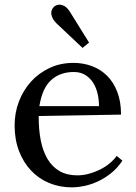

<svg xmlns="http://www.w3.org/2000/svg" viewBox="-20 -785 582 821"><path d="M295.4 -477.1Q236.8 -477.1 198.7 -442.6Q160.6 -408.2 148.4 -331.1H403.3Q403.3 -357.4 397.5 -383.5Q391.6 -409.7 378.7 -430.4Q365.7 -451.2 345.2 -464.1Q324.7 -477.1 295.4 -477.1ZM497.6 -294.9 145.5 -289.1Q145 -231.4 154.3 -184.6Q163.6 -137.7 183.6 -104.5Q203.6 -71.3 235.1 -53.2Q266.6 -35.2 310.5 -35.2Q334 -35.2 358.4 -41.5Q382.8 -47.9 405.5 -58.8Q428.2 -69.8 447.3 -85.2Q466.3 -100.6 479 -118.2L503.4 -98.1Q482.9 -66.9 455.8 -45.2Q428.7 -23.4 399.7 -9.8Q370.6 3.9 341.3 10Q312 16.1 286.6 16.1Q234.9 16.1 190.2 -2.4Q145.5 -21 112.8 -55.7Q80.1 -90.3 61.3 -139.2Q42.5 -188 42.5 -249Q42.5 -301.8 60.5 -349.9Q78.6 -397.9 111.8 -435.1Q145 -472.2 191.4 -494.1Q237.8 -516.1 294.4 -516.1Q335.9 -516.1 372.8 -502.4Q409.7 -488.8 437.5 -461.4Q465.3 -434.1 481.4 -392.3Q497.6 -350.6 497.6 -294.9ZM220.7 -686Q208 -699.2 203.6 -710.4Q202.1 -713.9 200.7 -718.8Q199.2 -723.6 199.2 -729Q199.2 -735.4 200.9 -740.7Q202.6 -746.1 207.5 -752.4Q212.4 -758.8 220 -762Q227.5 -765.1 235.6 -765.1Q243.7 -765.1 254.6 -759.5Q265.6 -753.9 276.9 -737.8L360.8 -603L333 -580.1Z"/></svg>

Font: Lora
Style: Regular
Weight: 400
Designer: Olga Karpushina, Alexei Vanyashin
Foundry: Cyreal (www.cyreal.org, a@cyreal.org)
Version: Version 1.014